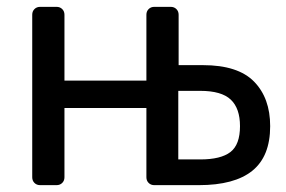

<svg xmlns="http://www.w3.org/2000/svg" viewBox="-20 -540 833 560"><path d="M97 0Q87 0 80.5 -6.5Q74 -13 74 -23V-497Q74 -507 80.5 -513.5Q87 -520 97 -520H145Q155 -520 161.5 -513.5Q168 -507 168 -497V-305H407V-497Q407 -507 413.5 -513.5Q420 -520 430 -520H478Q488 -520 494.5 -513.5Q501 -507 501 -497V-350H572Q674 -350 721 -302Q768 -254 768 -172Q768 -84 716 -42Q664 0 560 0H430Q420 0 413.5 -6.5Q407 -13 407 -23V-225H168V-23Q168 -13 161.5 -6.5Q155 0 145 0ZM500 -75H564Q624 -75 652 -96.5Q680 -118 680 -172Q680 -224 653 -249.5Q626 -275 564 -275H500Z"/></svg>

Font: Rubik Light
Style: Regular
Weight: 400
Version: Version 2.101